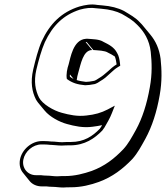

<svg xmlns="http://www.w3.org/2000/svg" viewBox="-20 -750 740 856"><path d="M212 -119H209C200 -120 189 -121 178 -121H166C121 -121 77 -83 69 -38C65 -15 70 6 83 21L112 57C124 72 144 81 166 81H187C195 82 205 83 215 83C229 83 244 86 262 86C273 85 284 85 295 85C343 85 385 74 421 61C481 39 528 3 570 -41C594 -68 609 -97 628 -131C658 -186 679 -251 692 -326C703 -388 701 -440 696 -488C690 -533 674 -567 650 -596L621 -631C615 -638 610 -645 603 -651C584 -672 559 -685 533 -701C506 -715 474 -723 436 -726L414 -728C386 -733 360 -728 334 -721C254 -696 202 -644 166 -566C150 -530 138 -482 128 -440C115 -383 123 -341 140 -307C143 -302 146 -297 150 -292L179 -257C202 -229 245 -206 279 -197C312 -188 350 -179 393 -185C408 -187 422 -189 435 -192C434 -191 434 -189 433 -188L425 -176C393 -143 355 -117 296 -117C283 -117 269 -117 257 -116C241 -116 225 -119 212 -119ZM363 -385C347 -387 334 -389 322 -393C324 -405 325 -414 329 -426C340 -463 350 -527 391 -527L362 -562C363 -563 365 -563 367 -562L396 -527C418 -525 447 -525 462 -515C473 -510 483 -504 492 -498C496 -488 498 -477 500 -463C485 -454 473 -443 460 -431L441 -415C434 -410 428 -405 422 -402C415 -398 404 -389 396 -389C386 -387 373 -385 363 -385ZM308 -398C302 -401 297 -404 292 -408C291 -411 291 -415 292 -418ZM363 -577C305 -573 294 -490 286 -463C280 -446 274 -418 278 -398C302 -380 326 -373 359 -370H360C372 -370 386 -372 395 -374C411 -375 424 -387 428 -389C435 -393 443 -398 450 -404L469 -421C483 -434 494 -444 506 -451L516 -457L515 -467C513 -485 510 -501 502 -514C489 -540 464 -552 442 -563C422 -576 393 -575 373 -577C369 -578 367 -577 363 -577ZM162 31H140C103 31 77 -1 84 -38C91 -75 127 -106 164 -106H176C187 -106 196 -105 205 -104H209C220 -104 237 -101 255 -101H256C268 -102 280 -102 293 -102C358 -102 402 -133 436 -168L446 -182C456 -200 470 -222 479 -246L492 -279L460 -262C431 -247 403 -239 365 -235C325 -230 289 -238 256 -247C218 -257 169 -286 154 -315C138 -347 130 -386 142 -439C152 -481 165 -528 180 -562C215 -636 262 -683 336 -707C362 -714 384 -717 410 -713L432 -711C469 -708 499 -700 523 -688C551 -672 573 -659 591 -640C623 -609 646 -571 652 -519C657 -472 659 -421 648 -361C635 -287 615 -224 586 -171C567 -137 552 -109 530 -85C489 -42 446 -9 389 12C354 24 314 35 269 35C258 35 245 35 235 36C218 36 204 33 188 33C178 33 170 32 162 31Z"/></svg>

Font: Blanket
Style: PosterObl
Weight: 900
Foundry: Cannot Into Space Fonts
Version: Version 0.9